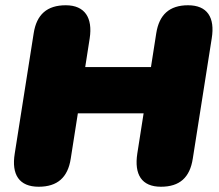

<svg xmlns="http://www.w3.org/2000/svg" viewBox="-20 -700 834 730"><path d="M127 10C198 10 238 -25 249 -97L276 -269H526L502 -116C490 -37 518 10 592 10C663 10 702 -25 713 -97L785 -554C798 -634 768 -680 695 -680C624 -680 585 -644 574 -573L554 -445H304L321 -554C333 -632 303 -680 230 -680C159 -680 119 -645 108 -573L36 -116C23 -36 53 10 127 10Z"/></svg>

Font: SN Pro Black
Style: Italic
Weight: 900
Italic angle: -9°
Designer: Tobias Whetton
Foundry: Supernotes
Version: Version 1.001;Glyphs 3.2 (3249)